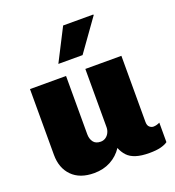

<svg xmlns="http://www.w3.org/2000/svg" viewBox="-139 -871 905 991"><g transform="rotate(-20 314.0 -375.5)"><path d="M210 10Q132 10 89 -33.5Q46 -77 46 -150V-511H244V-191Q244 -166 256.5 -148.5Q269 -131 297 -131Q312 -131 324 -139Q336 -147 343 -161Q350 -175 350 -191V-511H548V-148Q548 -128 558 -119.5Q568 -111 579 -111Q588 -111 597 -113.5Q606 -116 614 -120V-13Q601 -3 576.5 3.5Q552 10 513 10Q469 10 439.5 0.5Q410 -9 393 -27.5Q376 -46 366 -71Q341 -33 301 -11.5Q261 10 210 10ZM228 -583 319 -761H484L486 -758L361 -583Z"/></g></svg>

Font: Chivo Medium Black
Style: Regular
Weight: 900
Version: Version 2.002